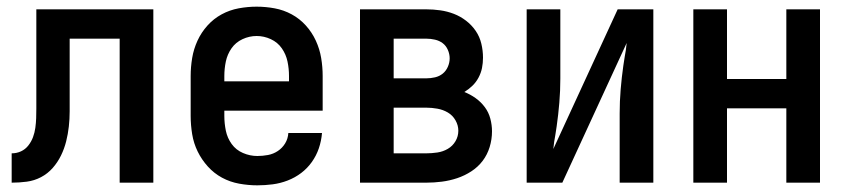

<svg xmlns="http://www.w3.org/2000/svg" viewBox="-20 -548 2540 576"><path d="M15 0V-88Q30 -88 43 -94Q56 -100 65 -111.5Q74 -123 79 -136.5Q84 -150 86 -164.5Q88 -179 88.5 -193.5Q89 -208 89 -223Q89 -225 89 -227.5Q89 -230 89 -232Q89 -239 89 -246.5Q89 -254 89 -261V-520H440V0H339V-432H189V-259Q189 -237 189 -214Q189 -191 186.5 -168.5Q184 -146 178.5 -124Q173 -102 163 -81.5Q153 -61 138 -44Q123 -27 103 -16.5Q83 -6 60.5 -3Q38 0 15 0Z M752 8Q725 8 697.5 3Q670 -2 646 -15Q622 -28 603.5 -48.5Q585 -69 573 -93.5Q561 -118 556.5 -145.5Q552 -173 552 -200V-320Q552 -347 556.5 -374Q561 -401 572.5 -426Q584 -451 602.5 -471.5Q621 -492 645 -505Q669 -518 696 -523Q723 -528 750 -528Q777 -528 804 -523Q831 -518 855 -505Q879 -492 897.5 -471.5Q916 -451 927.5 -426Q939 -401 943.5 -374Q948 -347 948 -320V-216H653V-200Q653 -178 657.5 -156Q662 -134 675 -116Q688 -98 709 -89Q730 -80 752 -80Q768 -80 784 -83Q800 -86 813.5 -95Q827 -104 835.5 -118Q844 -132 845 -149H946Q944 -125 936.5 -103Q929 -81 915.5 -62Q902 -43 883.5 -29Q865 -15 843 -6.5Q821 2 798 5Q775 8 752 8ZM847 -304V-320Q847 -342 842.5 -363.5Q838 -385 825.5 -403Q813 -421 792.5 -430.5Q772 -440 750 -440Q728 -440 707.5 -430.5Q687 -421 674.5 -403Q662 -385 657.5 -363.5Q653 -342 653 -320V-304Z M1060 0V-520H1259Q1280 -520 1301 -517Q1322 -514 1341.5 -506.5Q1361 -499 1378 -486Q1395 -473 1407 -455.5Q1419 -438 1424 -417Q1429 -396 1429 -375Q1429 -359 1426 -344Q1423 -329 1415.5 -315Q1408 -301 1397 -290.5Q1386 -280 1373 -272Q1391 -265 1407 -253.5Q1423 -242 1434.5 -226.5Q1446 -211 1451 -192Q1456 -173 1456 -154Q1456 -130 1449 -107Q1442 -84 1428 -65.5Q1414 -47 1394 -34Q1374 -21 1351.5 -13.5Q1329 -6 1305.5 -3Q1282 0 1259 0ZM1259 -313Q1272 -313 1285 -316Q1298 -319 1308 -327Q1318 -335 1323.5 -347.5Q1329 -360 1329 -373Q1329 -386 1323.5 -398.5Q1318 -411 1308 -418.5Q1298 -426 1285 -429Q1272 -432 1259 -432H1161V-313ZM1259 -88Q1275 -88 1292 -90.5Q1309 -93 1323.5 -101.5Q1338 -110 1346.5 -124.5Q1355 -139 1355 -156Q1355 -172 1346.5 -187Q1338 -202 1323.5 -210.5Q1309 -219 1292 -222Q1275 -225 1259 -225H1161V-88Z M1560 0V-520H1661V-312Q1661 -276 1658 -240Q1655 -204 1650 -169L1646 -143Q1644 -133 1642.5 -122.5Q1641 -112 1640 -101L1833 -520H1940V0H1839V-208Q1839 -244 1842 -280Q1845 -316 1850 -351L1854 -377Q1856 -387 1857.5 -397.5Q1859 -408 1860 -419L1667 0Z M2060 0V-520H2161V-311H2339V-520H2440V0H2339V-223H2161V0Z"/></svg>

Font: Zed Mono Semibold
Style: Regular
Weight: 600
Monospace: yes
Designer: Belleve Invis
Foundry: Belleve Invis
Version: Version 1.0.0; ttfautohint (v1.8.4)